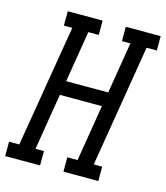

<svg xmlns="http://www.w3.org/2000/svg" viewBox="-136 -820 781 904"><g transform="rotate(15 254.5 -367.5)"><path d="M-26 0V-70H24L123 -665H82V-735H252V-665H201L160 -415H365L406 -665H365V-735H535V-665H485L387 -70H428V0H258V-70H308L353 -345H148L103 -70H144V0Z"/></g></svg>

Font: Iosevka Slab Oblique
Style: Regular
Weight: 400
Italic angle: -9°
Monospace: yes
Designer: Belleve Invis
Foundry: Belleve Invis
Version: Version 11.1.1; ttfautohint (v1.8.3)